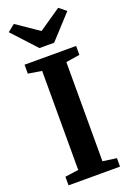

<svg xmlns="http://www.w3.org/2000/svg" viewBox="-183 -1048 753 1111"><g transform="rotate(-20 194.0 -493.0)"><path d="M35.5 -53 118.5 -64.5V-674.5L35 -688V-743H352.5V-688L267.5 -674.5V-64L352.5 -52V0H35.5ZM13.5 -951 57.5 -986 194 -892.5 330.5 -986 374 -950.5 239.5 -804H149Z"/></g></svg>

Font: Merriweather Text
Style: Bold
Weight: 700
Designer: Eben Sorkin
Foundry: Eben Sorkin
Version: Version 2.100